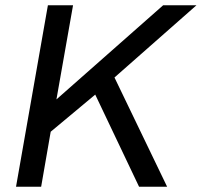

<svg xmlns="http://www.w3.org/2000/svg" viewBox="-20 -706 763 726"><path d="M40.6 0 161.1 -686H256.2L193.4 -330.1L596.8 -686H722.8L412.9 -413L611.9 0H505.8L340.1 -348.3L171.7 -207.9L135.6 0Z"/></svg>

Font: Archivo Variable SemiBold
Style: Italic
Weight: 600
Italic angle: -10°
Designer: Hector Gatti
Foundry: Omnibus-Type
Version: Version 2.001